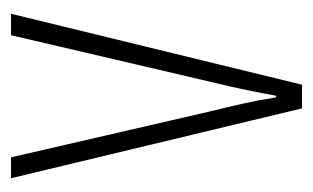

<svg xmlns="http://www.w3.org/2000/svg" viewBox="-130 -439 569 349"><g transform="rotate(-90 154.5 -264.5)"><path d="M132 0 5 -529H43L127 -165Q134 -137 140.5 -108Q147 -79 152 -47H155Q165 -104 179 -161L265 -529H304L175 0Z"/></g></svg>

Font: Noto Sans Khmer UI ExtraCondensed ExtraLight
Style: Regular
Weight: 200
Width: 2
Designer: Danh Hong and the Monotype Design Team
Foundry: Monotype Imaging Inc.
Version: Version 2.002; ttfautohint (v1.8.4.7-5d5b)